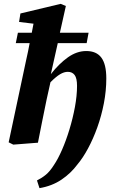

<svg xmlns="http://www.w3.org/2000/svg" viewBox="-20 -741 594 997"><path d="M49 10 25 -2 116 -430Q121 -452 125.5 -473.5Q130 -495 134 -517H62L73 -571H145Q147 -583 149.5 -594.5Q152 -606 154 -618L79 -627L86 -671L295 -721L322 -710L291 -571H440L430 -517H280L244 -356Q287 -411 333 -443.5Q379 -476 428 -476Q481 -476 506.5 -441.5Q532 -407 532 -334Q532 -270 519.5 -205Q507 -140 485.5 -80Q464 -20 437 30Q410 80 382 113Q348 159 299 192Q250 225 185 236L172 196Q198 183 218.5 166Q239 149 260 116Q281 85 302 37Q323 -11 340.5 -68.5Q358 -126 369 -185Q380 -244 380 -295Q380 -335 367.5 -351.5Q355 -368 332 -368Q313 -368 292 -355.5Q271 -343 242 -314L222 -224Q209 -161 198.5 -108.5Q188 -56 177 0Z"/></svg>

Font: Source Serif 4 SmText
Style: Bold Italic
Weight: 700
Italic angle: -12°
Designer: Frank Grießhammer
Foundry: Adobe
Version: Version 4.005;hotconv 1.1.0;makeotfexe 2.6.0